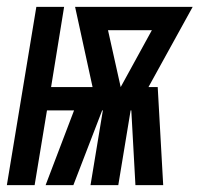

<svg xmlns="http://www.w3.org/2000/svg" viewBox="-48 -540 582 560"><path d="M-28 0 58 -520H139L101 -286H222L171 -520H514L385 -286H412L428 0H347L335 -218H333L297 0H216L252 -218H250L166 0H85L168 -218H89L53 0ZM304 -286 395 -452H267Z"/></svg>

Font: Iosevka SS04 Extrabold Oblique
Style: Regular
Weight: 800
Italic angle: -9°
Monospace: yes
Designer: Belleve Invis
Foundry: Belleve Invis
Version: Version 19.0.0; ttfautohint (v1.8.4)